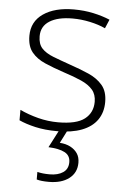

<svg xmlns="http://www.w3.org/2000/svg" viewBox="-55 -581 575 862"><g transform="rotate(5 232.5 -150.5)"><path d="M419 -139Q419 -92 395.5 -58.5Q372 -25 326.5 -7.5Q281 10 215 10Q160 10 116.5 0Q73 -10 43 -24V-71Q81 -53 125.5 -41.5Q170 -30 216 -30Q299 -30 335.5 -58.5Q372 -87 372 -136Q372 -169 354 -190Q336 -211 302.5 -226Q269 -241 222 -256Q174 -272 136 -288.5Q98 -305 76 -332Q54 -359 54 -406Q54 -470 105.5 -505.5Q157 -541 243 -541Q290 -541 331.5 -532Q373 -523 406 -509L389 -469Q359 -483 319.5 -491.5Q280 -500 241 -500Q175 -500 137.5 -476.5Q100 -453 100 -408Q100 -373 118 -353.5Q136 -334 169.5 -321Q203 -308 246 -293Q293 -277 332 -260Q371 -243 395 -215Q419 -187 419 -139ZM323 143Q323 188 289 214Q255 240 198 240Q180 240 166.5 238.5Q153 237 143 234V200Q155 203 168.5 204.5Q182 206 199 206Q236 206 259 190.5Q282 175 282 144Q282 114 256.5 100.5Q231 87 183 85L227 0H263L232 61Q260 63 280 73.5Q300 84 311.5 101Q323 118 323 143Z"/></g></svg>

Font: Noto Sans Syriac Eastern ExtraLight
Style: Regular
Weight: 250
Designer: Patrick Giasson and the Monotype Design Team
Foundry: Monotype Imaging Inc.
Version: Version 3.001